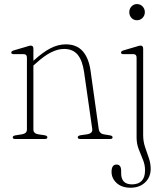

<svg xmlns="http://www.w3.org/2000/svg" viewBox="-20 -666 798 920"><path d="M140 -433V-374.5L141.5 -376Q185.5 -416 222 -434.8Q258.5 -453.5 295.5 -453.5Q347.5 -453.5 376.5 -420.5Q405.5 -387.5 414 -326.5L453 -48Q456 -25.5 479 -22L506.5 -17.5Q519.5 -15.5 519.5 -8Q519.5 0 507.5 0H365Q352.5 0 352.5 -8Q352.5 -15.5 366 -18L397.5 -22.5Q425 -27 422 -48L383 -320Q375 -376.5 352 -404Q329 -431.5 287 -431.5Q257.5 -431.5 224.8 -415.2Q192 -399 151.5 -362L140 -352V-45.5Q140 -26.5 163 -22.5L193.5 -18Q207 -15.5 207 -8Q207 0 194.5 0H52.5Q41 0 41 -8Q41 -15 54 -17.5L85.5 -22.5Q109 -26.5 109 -45.5V-390Q109 -406.5 93.5 -406.5H46Q34 -406.5 34 -414Q34 -421 46 -424.5L105.5 -442Q113 -444.5 118.5 -446Q124 -447.5 127 -447.5Q140 -447.5 140 -433ZM636 -569Q620.5 -569 610 -580.2Q599.5 -591.5 599.5 -607.5Q599.5 -624 610.2 -635.2Q621 -646.5 636 -646.5Q652.5 -646.5 663.2 -635Q674 -623.5 674 -608Q674 -591.5 663 -580.2Q652 -569 636 -569ZM666 -18.5Q666 11.5 675 38.2Q684 65 693 90.8Q702 116.5 702 143Q702 183 675.2 208.2Q648.5 233.5 605.5 233.5Q563.5 233.5 539 211Q514.5 188.5 514.5 157.5Q514.5 122.5 538.5 122.5Q560.5 122.5 560.5 152.5V164.5Q560.5 217.5 613 217.5Q675 216.5 675 150Q675 123.5 664.8 99Q654.5 74.5 644.5 48.5Q634.5 22.5 634.5 -7V-389.5Q634.5 -406.5 619.5 -406.5H571.5Q560 -406.5 560 -414Q560 -421 571.5 -424.5L631 -442Q638.5 -444.5 644 -446Q649.5 -447.5 653 -447.5Q666 -447.5 666 -433Z"/></svg>

Font: Fraunces 72pt S050 Thin
Style: Regular
Weight: 100
Version: Version 1.000; ttfautohint (v1.8.3)